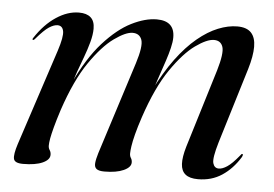

<svg xmlns="http://www.w3.org/2000/svg" viewBox="-40 -495 794 557"><g transform="rotate(5 357.0 -216.5)"><path d="M260 -41.5 346 -311Q362 -361.5 355.8 -379.8Q349.5 -398 329 -398Q309 -398 275.8 -374.2Q242.5 -350.5 206.2 -297.8Q170 -245 140.5 -157Q130.5 -126 125 -105.2Q119.5 -84.5 117.2 -71.8Q115 -59 115 -51Q115 -43.5 118.8 -38Q122.5 -32.5 122.5 -24.5Q122.5 -10 101.8 -0.8Q81 8.5 45 8.5Q20.5 8.5 17.8 -4Q15 -16.5 25 -47.5L117 -327.5Q130.5 -369 127.5 -385Q124.5 -401 110 -401Q99.5 -401 85.5 -392Q71.5 -383 48.5 -356Q47 -354 45.5 -353Q44 -352 42 -352.5Q41 -353 41.2 -354.8Q41.5 -356.5 43 -358.5Q69.5 -399 102.8 -421Q136 -443 169 -443Q191.5 -443 203.2 -432.5Q215 -422 215 -400Q215 -382.5 209 -360.5Q203 -338.5 194.5 -315.8Q186 -293 178.2 -271.5Q170.5 -250 166.5 -232.5L164 -234.5Q200 -312 241 -357.5Q282 -403 322 -423Q362 -443 395.5 -443Q421.5 -443 434.5 -431Q447.5 -419 447.5 -395Q447.5 -382 443.2 -364.2Q439 -346.5 432 -325.5Q425 -304.5 417 -281.2Q409 -258 401.5 -233.5L398.5 -235Q426 -290.5 455.2 -330Q484.5 -369.5 514.8 -394.5Q545 -419.5 574.2 -431.2Q603.5 -443 630 -443Q657.5 -443 670.5 -429Q683.5 -415 683.5 -388.2Q683.5 -361.5 672 -323L605 -103Q591 -56 595 -41.8Q599 -27.5 612 -27.5Q622.5 -27.5 636.2 -36.5Q650 -45.5 670.5 -70.5Q673 -74 674.2 -75Q675.5 -76 677 -75.5Q678.5 -75 678.2 -72.8Q678 -70.5 676 -66.5Q654.5 -31.5 624.2 -11.5Q594 8.5 554.5 8.5Q530 8.5 517.8 -1.5Q505.5 -11.5 504.5 -31.5Q503.5 -51.5 512.5 -82L582.5 -311Q597.5 -361.5 591.8 -379.8Q586 -398 566 -398Q545.5 -398 512.2 -374.2Q479 -350.5 442.8 -297.8Q406.5 -245 377 -157Q367 -127 361.5 -105.5Q356 -84 354 -70.2Q352 -56.5 352 -49Q352 -41 355.5 -35.8Q359 -30.5 359 -23Q359 -9 338 0.5Q317 10 282 10Q266 10 259.2 4.8Q252.5 -0.5 253.5 -12Q254.5 -23.5 260 -41.5Z"/></g></svg>

Font: Fraunces 120pt
Style: Italic
Weight: 400
Italic angle: -16°
Version: Version 1.000;[b76b70a41]